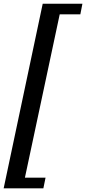

<svg xmlns="http://www.w3.org/2000/svg" viewBox="-27 -772 463 1032"><path d="M202.6 -752H416L404.8 -694.8H293.9L106.9 183.1H217.8L206.1 240.2H-7.3Z"/></svg>

Font: Pattaya
Style: Regular
Weight: 400
Designer: Pablo Impallari / Thai characters Designed by Thanarat Vachiruckul and Suppakit Chalermlarp
Foundry: Pablo Impallari
Version: Version 1.007;September 16, 2023;FontCreator 15.0.0.2934 64-